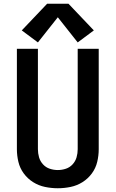

<svg xmlns="http://www.w3.org/2000/svg" viewBox="-20 -995 616 1023"><path d="M288 8Q322 8 356 1Q390 -6 419.5 -24.5Q449 -43 469.5 -71Q490 -99 498 -132.5Q506 -166 506 -200V-735H394V-200Q394 -178 388 -157Q382 -136 367 -119.5Q352 -103 331 -96Q310 -89 288 -89Q266 -89 245 -96Q224 -103 209 -119.5Q194 -136 188 -157Q182 -178 182 -200V-735H70V-200Q70 -166 78 -132.5Q86 -99 106.5 -71Q127 -43 156.5 -24.5Q186 -6 220 1Q254 8 288 8ZM182 -769 288 -903 394 -769 480 -833 345 -975H231L96 -833Z"/></svg>

Font: Iosevka Sparkle Semibold
Style: Regular
Weight: 600
Designer: Belleve Invis
Foundry: Belleve Invis
Version: Version 4.5.0; ttfautohint (v1.8.3)